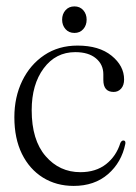

<svg xmlns="http://www.w3.org/2000/svg" viewBox="-20 -586 436 615"><path d="M377.5 -331.5Q377.5 -313 368 -302.2Q358.5 -291.5 344 -291.5Q311 -291.5 311 -330V-348Q311 -379.5 287.2 -399.2Q263.5 -419 221 -419Q158.5 -419 120 -367.2Q81.5 -315.5 81.5 -233Q81.5 -137.5 126 -86Q170.5 -34.5 237.5 -34.5Q287 -34.5 319.8 -60.2Q352.5 -86 365.5 -128Q369.5 -136 375 -136Q383 -136 381.5 -125.5Q369.5 -66 326 -28.2Q282.5 9.5 216 9.5Q160.5 9.5 117.5 -17.2Q74.5 -44 50.2 -93.2Q26 -142.5 26 -210.5Q26 -275 51.2 -327Q76.5 -379 122 -409.5Q167.5 -440 228.5 -440Q297.5 -440 337.5 -407.5Q377.5 -375 377.5 -331.5ZM218.5 -480.5Q200.5 -480.5 189.8 -492.8Q179 -505 179 -523Q179 -541 189.8 -553.2Q200.5 -565.5 218.5 -565.5Q236 -565.5 246.8 -553.2Q257.5 -541 257.5 -523Q257.5 -505 246.8 -492.8Q236 -480.5 218.5 -480.5Z"/></svg>

Font: Fraunces 144pt S050 Light
Style: Regular
Weight: 300
Version: Version 1.000; ttfautohint (v1.8.3)